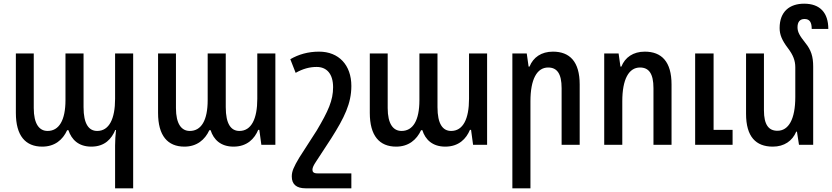

<svg xmlns="http://www.w3.org/2000/svg" viewBox="-20 -785 4511 1041"><path d="M604 236H702V-495H604V-249C604 -141 572 -75 507 -75C462 -75 433 -112 433 -204V-495H335V-242C335 -133 300 -75 238 -75C193 -75 163 -113 163 -199V-495H66V-173C66 -49 118 10 209 10C276 10 320 -26 344 -79H351C368 -28 406 10 475 10C549 10 585 -33 605 -80H609C606 -51 604 -25 604 4Z M980 10C1047 10 1091 -27 1115 -79H1122C1138 -28 1177 10 1246 10C1320 10 1360 -33 1380 -81H1386L1397 0H1473V-495H1375V-249C1375 -141 1343 -75 1278 -75C1233 -75 1204 -112 1204 -204V-495H1106V-242C1106 -132 1071 -75 1009 -75C964 -75 934 -113 934 -199V-495H837V-173C837 -49 889 10 980 10Z M1885 236V155H1701C1680 155 1674 147 1674 135C1674 124 1681 110 1693 92L1776 -35C1847 -147 1885 -224 1885 -319C1885 -432 1817 -505 1710 -505C1650 -505 1599 -490 1554 -464L1583 -390C1622 -412 1658 -422 1697 -422C1752 -422 1786 -384 1786 -312C1786 -241 1760 -183 1697 -77L1603 69C1572 121 1562 144 1562 172C1562 214 1587 236 1637 236Z M2128 10C2195 10 2239 -27 2263 -79H2270C2286 -28 2325 10 2394 10C2468 10 2508 -33 2528 -81H2534L2545 0H2621V-495H2523V-249C2523 -141 2491 -75 2426 -75C2381 -75 2352 -112 2352 -204V-495H2254V-242C2254 -132 2219 -75 2157 -75C2112 -75 2082 -113 2082 -199V-495H1985V-173C1985 -49 2037 10 2128 10Z M2758 236H2856V-236C2856 -355 2891 -419 2952 -419C3000 -419 3025 -386 3025 -307V0H3123V-327C3123 -451 3069 -505 2978 -505C2915 -505 2871 -474 2851 -424H2846L2836 -495H2758Z M3256 0H3354V-236C3354 -355 3389 -419 3450 -419C3498 -419 3523 -386 3523 -307V0H3621V-327C3621 -451 3567 -505 3476 -505C3413 -505 3369 -474 3349 -424H3344L3334 -495H3256ZM3749 0H3952V-81H3849V-495H3749Z M4389 -424C4389 -478 4378 -514 4346 -553C4316 -591 4304 -611 4304 -637C4304 -665 4316 -682 4342 -682C4370 -682 4381 -664 4381 -628H4471C4471 -716 4426 -765 4340 -765C4262 -765 4207 -723 4207 -633C4207 -597 4220 -566 4252 -524C4280 -487 4292 -457 4292 -420V-259C4292 -139 4256 -76 4195 -76C4148 -76 4122 -108 4122 -187V-495H4025V-168C4025 -44 4078 10 4170 10C4232 10 4276 -21 4297 -71H4301L4312 0H4389Z"/></svg>

Font: Noto Sans Armenian Condensed Medium
Style: Regular
Weight: 500
Width: 3
Designer: Monotype Design Team
Foundry: Monotype Imaging Inc.
Version: Version 2.008